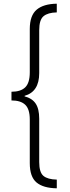

<svg xmlns="http://www.w3.org/2000/svg" viewBox="-20 -852 381 1038"><path d="M42 -356Q92 -356 116.5 -380Q141 -404 141 -461V-695Q141 -768 178 -799.5Q215 -831 287 -832V-785Q239 -784 215.5 -764.5Q192 -745 192 -689V-457Q192 -356 113 -334V-331Q153 -321 172.5 -292.5Q192 -264 192 -210V24Q192 80 215 99Q238 118 287 119V166Q214 165 177.5 134.5Q141 104 141 30V-206Q141 -262 116.5 -285.5Q92 -309 42 -309Z"/></svg>

Font: Noto Sans Devanagari UI Condensed Light
Style: Regular
Weight: 300
Width: 3
Designer: Jelle Bosma - Monotype Design Team
Foundry: Monotype Imaging Inc.
Version: Version 2.004; ttfautohint (v1.8.4.7-5d5b)